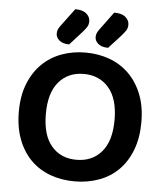

<svg xmlns="http://www.w3.org/2000/svg" viewBox="-57 -882 811 949"><g transform="rotate(5 348.0 -408.0)"><path d="M652 -304Q652 -226 629 -166Q606 -106 565.5 -65.5Q525 -25 469 -4.5Q413 16 348 16Q283 16 227 -4.5Q171 -25 130.5 -65.5Q90 -106 67 -166Q44 -226 44 -304Q44 -382 67.5 -441.5Q91 -501 132 -541.5Q173 -582 228.5 -602.5Q284 -623 348 -623Q412 -623 467.5 -602.5Q523 -582 564 -541.5Q605 -501 628.5 -441.5Q652 -382 652 -304ZM519 -304Q519 -408 472.5 -462.5Q426 -517 348 -517Q271 -517 224.5 -463Q178 -409 178 -304Q178 -199 224 -145Q270 -91 348 -91Q426 -91 472.5 -145Q519 -199 519 -304ZM278 -832Q315 -832 333.5 -816Q352 -800 352 -779Q352 -761 343.5 -748.5Q335 -736 318 -717L263 -656Q231 -656 214 -670.5Q197 -685 197 -704Q197 -715 200.5 -724Q204 -733 213 -745ZM471 -832Q509 -832 527.5 -816Q546 -800 546 -779Q546 -761 537.5 -748.5Q529 -736 512 -717L456 -656Q424 -656 407 -670.5Q390 -685 390 -704Q390 -715 394 -724Q398 -733 407 -745Z"/></g></svg>

Font: Baloo 2 SemiBold
Style: Regular
Weight: 600
Designer: Sarang Kulkarni and Ek Type
Foundry: Ek Type
Version: Version 1.640;hotconv 1.0.111;makeotfexe 2.5.65597; ttfautoh